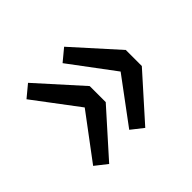

<svg xmlns="http://www.w3.org/2000/svg" viewBox="-105 -639 711 711"><g transform="rotate(-45 250.5 -283.5)"><path d="M107 -71 260 -242V-326L107 -496L60 -457L191 -283L60 -108ZM296 -71 449 -242V-326L296 -496L249 -457L379 -283L249 -108Z"/></g></svg>

Font: Noto Sans T Chinese Medium
Style: Regular
Weight: 500
Designer: Ryoko NISHIZUKA (kana & ideographs); Paul D. Hunt (Latin, Greek & Cyrillic); Wenlong ZHANG (bopomofo); Sandoll Communica
Foundry: Adobe Systems Incorporated
Version: Version 1.000;PS 1;hotconv 1.0.78;makeotf.lib2.5.61930